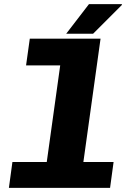

<svg xmlns="http://www.w3.org/2000/svg" viewBox="-20 -908 640 928"><path d="M23 0 40 -125H206L271 -592H106L124 -721H466L383 -125H529L512 0ZM300 -745 410 -888H568L570 -885L430 -745Z"/></svg>

Font: Chivo Mono Medium ExtraBold
Style: Italic
Weight: 800
Italic angle: -8.05°
Monospace: yes
Version: Version 1.008